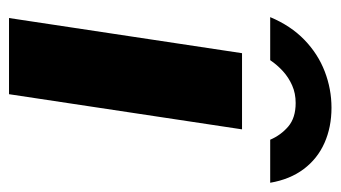

<svg xmlns="http://www.w3.org/2000/svg" viewBox="-185 -571 756 426"><g transform="rotate(90 193.0 -358.0)"><path d="M20 0 98 -517H267L189 0ZM18 -579.5Q37 -625 68.2 -655.2Q99.5 -685.5 138.5 -700.5Q177.5 -715.5 219 -715.5Q262 -715.5 297 -700Q332 -684.5 355 -654Q378 -623.5 385.5 -579.5H290Q280 -603 260.8 -619.5Q241.5 -636 208.5 -636Q187 -636 169.5 -628.2Q152 -620.5 138 -607.8Q124 -595 113.5 -579.5Z"/></g></svg>

Font: Public Sans Thin ExtraBold
Style: Italic
Weight: 800
Italic angle: -8°
Version: Version 2.001